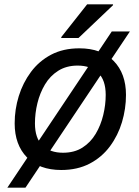

<svg xmlns="http://www.w3.org/2000/svg" viewBox="-20 -780 644 890"><path d="M14 90 498 -634H582L98 90ZM48 -208Q48 -273 67 -334.5Q86 -396 123.5 -446.5Q161 -497 217 -526.5Q273 -556 348 -556Q450 -556 507 -497.5Q564 -439 564 -340Q564 -276 545.5 -214Q527 -152 489.5 -101.5Q452 -51 395.5 -21.5Q339 8 264 8Q162 8 105 -50.5Q48 -109 48 -208ZM142 -208Q142 -139 177 -105.5Q212 -72 272 -72Q325 -72 362.5 -96Q400 -120 423.5 -159.5Q447 -199 458.5 -246.5Q470 -294 470 -340Q470 -409 435 -442.5Q400 -476 340 -476Q288 -476 250 -452Q212 -428 188.5 -388.5Q165 -349 153.5 -302Q142 -255 142 -208ZM264 -604V-608L384 -760H504V-756L344 -604Z"/></svg>

Font: Kufam
Style: Italic
Weight: 400
Italic angle: -11°
Designer: Artur Schmal
Foundry: Original Type
Version: Version 1.301; ttfautohint (v1.8.3)